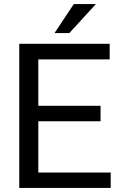

<svg xmlns="http://www.w3.org/2000/svg" viewBox="-20 -927 592 947"><path d="M322 -764H249L344 -907H453ZM75 -711H521V-634H169V-405H476V-329H169V-76H526V0H75Z"/></svg>

Font: Freesentation 5 Medium
Style: Regular
Weight: 500
Designer: glyphs from Roboto by Christian Robertson / Hangul glyphs from Noto Sans CJK(Source Han Sans) by Jang Soo-young and Kang
Foundry: PT&
Version: Version 2.001